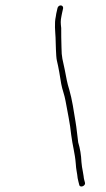

<svg xmlns="http://www.w3.org/2000/svg" viewBox="-20 -649 392 712"><path d="M205 -629C199 -629 194 -624 193 -618L191 -609C189 -602 188 -595 187 -588C181 -562 185 -532 186 -510C187 -492 187 -440 191 -424C196 -405 204 -359 207 -338C211 -316 219 -298 223 -275C230 -235 240 -191 244 -149C249 -109 258 -81 261 -42C262 -20 266 -9 268 12C270 23 272 28 274 37C277 49 299 40 295 28C293 19 291 16 290 4L287 -14C285 -24 283 -35 282 -48C281 -74 277 -98 270 -121C267 -142 264 -176 260 -198C254 -236 247 -282 237 -316C229 -341 226 -360 220 -391C213 -426 208 -435 208 -474C207 -508 207 -516 207 -545C205 -563 204 -571 208 -590C209 -597 211 -603 212 -609L214 -618C215 -624 211 -629 205 -629Z"/></svg>

Font: Electronic
Style: ThnIt
Weight: 100
Version: Version 1.011